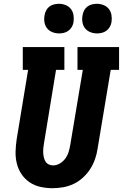

<svg xmlns="http://www.w3.org/2000/svg" viewBox="-20 -983 647 1011"><path d="M256 8Q224 8 192.5 1Q161 -6 135.5 -23.5Q110 -41 93 -66.5Q76 -92 68.5 -122.5Q61 -153 62 -185.5Q63 -218 68 -251L128 -615H100V-735H319V-615H275L212 -231Q210 -219 208.5 -206Q207 -193 207.5 -180.5Q208 -168 210.5 -156Q213 -144 219 -133.5Q225 -123 236 -117.5Q247 -112 259 -112Q278 -112 295.5 -122.5Q313 -133 324.5 -149Q336 -165 341.5 -183.5Q347 -202 350 -220L416 -615H388V-735H607V-615H563L494 -201Q490 -173 480.5 -145.5Q471 -118 455 -93Q439 -68 416.5 -47.5Q394 -27 367.5 -14.5Q341 -2 312.5 3Q284 8 256 8ZM491 -807Q472 -807 455 -814Q438 -821 427.5 -834.5Q417 -848 414 -866.5Q411 -885 415 -904Q417 -917 423.5 -929Q430 -941 441 -949Q452 -957 465 -960Q478 -963 491 -963Q509 -963 526 -956Q543 -949 553.5 -935.5Q564 -922 567 -903.5Q570 -885 567 -866Q565 -853 558 -841Q551 -829 540 -821Q529 -813 516 -810Q503 -807 491 -807ZM291 -807Q272 -807 255 -814Q238 -821 227.5 -834.5Q217 -848 214 -866.5Q211 -885 215 -904Q217 -917 223.5 -929Q230 -941 241 -949Q252 -957 265 -960Q278 -963 291 -963Q309 -963 326 -956Q343 -949 353.5 -935.5Q364 -922 367 -903.5Q370 -885 367 -866Q365 -853 358 -841Q351 -829 340 -821Q329 -813 316 -810Q303 -807 291 -807Z"/></svg>

Font: Iosevka Etoile Heavy Oblique
Style: Regular
Weight: 900
Italic angle: -9°
Designer: Belleve Invis
Foundry: Belleve Invis
Version: Version 15.5.2; ttfautohint (v1.8.4)